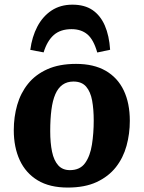

<svg xmlns="http://www.w3.org/2000/svg" viewBox="-20 -808 631 843"><path d="M277.5 15.5Q198 15.5 145.5 -16.2Q93 -48 66.7 -104.8Q40.5 -161.5 40.5 -236.5Q40.5 -294.5 55.5 -347Q70.5 -399.5 103 -440Q135.5 -480.5 187.8 -504Q240 -527.5 314 -527.5Q391.5 -527.5 444 -497.3Q496.5 -467 523.3 -411Q550 -355 550 -277.5Q550 -220.5 535.5 -167.8Q521 -115 488.8 -74Q456.5 -33 404.5 -8.7Q352.5 15.5 277.5 15.5ZM287 -61Q331.5 -61 353.8 -92.3Q376 -123.5 383.7 -173.3Q391.5 -223 391.5 -278.5Q391.5 -328 384.5 -366.5Q377.5 -405 358.3 -427.5Q339 -450 302.5 -450Q274.5 -450 254.8 -436Q235 -422 223 -394.5Q211 -367 205.8 -326.3Q200.5 -285.5 200.5 -232Q200.5 -180.5 208.5 -142Q216.5 -103.5 235.5 -82.3Q254.5 -61 287 -61ZM298 -787.5Q351.5 -787.5 386.3 -763.8Q421 -740 440.3 -695.8Q459.5 -651.5 463.5 -589.5L407 -577.5Q391 -634 363.8 -657Q336.5 -680 294 -680Q245.5 -680 216.2 -654.3Q187 -628.5 171.5 -578L113 -589Q120.5 -646.5 144 -691.3Q167.5 -736 206.2 -761.8Q245 -787.5 298 -787.5Z"/></svg>

Font: Literata
Style: Italic
Weight: 400
Italic angle: -2°
Designer: Latin by Veronika Burian and Jose Scaglione. Greek by Irene Vlachou. Cyrillic by Vera Evstafieva
Foundry: TypeTogether
Version: Version 3.103;gftools[0.9.29]